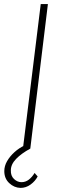

<svg xmlns="http://www.w3.org/2000/svg" viewBox="-20 -726 306 938"><path d="M80 192Q49 191 25 168.5Q1 146 1 110Q1 85 14.5 61.5Q28 38 50.5 17.5Q73 -3 101 -16L92 0L179 -706H214L128 0Q84 24 58.5 50.5Q33 77 33 106Q32 133 48.5 148.5Q65 164 85 164Q105 164 121 151.5Q137 139 149 119L164 136Q152 159 129.5 175.5Q107 192 80 192Z"/></svg>

Font: Josefin Sans ExtraLight
Style: Italic
Weight: 250
Italic angle: -7°
Designer: Santiago Orozco
Foundry: Typemade
Version: Version 2.000